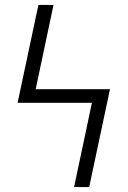

<svg xmlns="http://www.w3.org/2000/svg" viewBox="-20 -755 515 775"><path d="M279 0 351 -340H51L135 -735H196L124 -395H424L340 0Z"/></svg>

Font: Iosevka QP Light
Style: Regular
Weight: 300
Designer: Belleve Invis
Foundry: Belleve Invis
Version: Version 20.0.0; ttfautohint (v1.8.4)